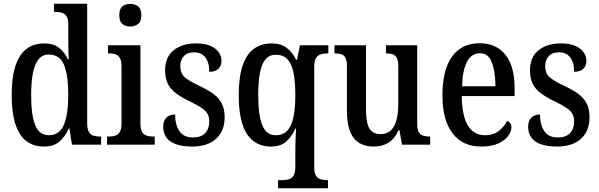

<svg xmlns="http://www.w3.org/2000/svg" viewBox="-20 -780 3231 1035"><path d="M217 10Q161 10 122.5 -19Q84 -48 63.5 -109.5Q43 -171 43 -267Q43 -364 63.5 -425.5Q84 -487 123 -516.5Q162 -546 219 -546Q268 -546 298 -522.5Q328 -499 346 -461H351Q349 -485 348.5 -513Q348 -541 348 -569V-649Q348 -678 338.5 -692.5Q329 -707 313 -711.5Q297 -716 278 -716H271V-760H450V-115Q450 -86 458.5 -70Q467 -54 482.5 -49Q498 -44 517 -44H525V0H368L354 -88H351Q331 -43 300 -16.5Q269 10 217 10ZM243 -51Q301 -51 324.5 -108Q348 -165 348 -267Q348 -373 325.5 -429.5Q303 -486 242 -486Q209 -486 188 -460.5Q167 -435 157.5 -386.5Q148 -338 148 -266Q148 -158 170 -104.5Q192 -51 243 -51Z M557 0V-44H568Q588 -44 602.5 -49Q617 -54 626 -69Q635 -84 635 -113V-423Q635 -452 626.5 -467Q618 -482 604 -487Q590 -492 571 -492H562V-536H737V-117Q737 -86 745 -70.5Q753 -55 768.5 -49.5Q784 -44 803 -44H814V0ZM682 -637Q656 -637 639.5 -651Q623 -665 623 -698Q623 -732 639.5 -745.5Q656 -759 682 -759Q707 -759 724.5 -745.5Q742 -732 742 -698Q742 -665 724.5 -651Q707 -637 682 -637Z M1016 10Q966 10 930.5 -2Q895 -14 877.5 -38Q860 -62 860 -96Q860 -121 869.5 -136Q879 -151 893.5 -157Q908 -163 924 -163Q924 -108 947 -73.5Q970 -39 1019 -39Q1064 -39 1086 -62.5Q1108 -86 1108 -125Q1108 -149 1099 -165.5Q1090 -182 1068 -197.5Q1046 -213 1008 -231Q960 -254 929.5 -276.5Q899 -299 884.5 -328.5Q870 -358 870 -401Q870 -472 916 -509Q962 -546 1036 -546Q1083 -546 1113.5 -533Q1144 -520 1159 -498.5Q1174 -477 1174 -452Q1174 -425 1157.5 -409Q1141 -393 1108 -393Q1108 -444 1086.5 -471Q1065 -498 1027 -498Q990 -498 971 -477.5Q952 -457 952 -423Q952 -385 975.5 -364Q999 -343 1057 -316Q1102 -295 1131.5 -273Q1161 -251 1176 -221Q1191 -191 1191 -148Q1191 -74 1145 -32Q1099 10 1016 10Z M1479 235V191H1502Q1521 191 1537 186.5Q1553 182 1562.5 166.5Q1572 151 1572 121V40Q1572 20 1572.5 -4Q1573 -28 1574 -50.5Q1575 -73 1576 -86H1572Q1552 -42 1522 -16Q1492 10 1440 10Q1357 10 1312 -56.5Q1267 -123 1267 -267Q1267 -364 1287.5 -425.5Q1308 -487 1348 -516.5Q1388 -546 1446 -546Q1494 -546 1526 -521.5Q1558 -497 1576 -458H1581L1597 -536H1750V-492H1743Q1724 -492 1708.5 -487Q1693 -482 1683.5 -467Q1674 -452 1674 -420V124Q1674 153 1683.5 167.5Q1693 182 1709 186.5Q1725 191 1744 191H1748V235ZM1467 -51Q1495 -51 1515 -64Q1535 -77 1547.5 -104Q1560 -131 1566 -171.5Q1572 -212 1572 -267Q1572 -338 1562.5 -386.5Q1553 -435 1530 -460Q1507 -485 1466 -485Q1433 -485 1412 -461Q1391 -437 1381.5 -388.5Q1372 -340 1372 -266Q1372 -158 1394 -104.5Q1416 -51 1467 -51Z M1995 10Q1922 10 1886 -37Q1850 -84 1850 -186V-424Q1850 -453 1842.5 -468Q1835 -483 1820.5 -487.5Q1806 -492 1786 -492H1783V-536H1953V-195Q1953 -150 1959.5 -119Q1966 -88 1983.5 -72.5Q2001 -57 2032 -57Q2066 -57 2087 -77Q2108 -97 2117.5 -133.5Q2127 -170 2127 -218V-421Q2127 -453 2119 -468Q2111 -483 2096.5 -487.5Q2082 -492 2064 -492H2061V-536H2229V-111Q2229 -81 2238 -67Q2247 -53 2262 -48.5Q2277 -44 2294 -44H2299V0H2147L2133 -79H2129Q2105 -28 2071.5 -9Q2038 10 1995 10Z M2574 10Q2473 10 2419 -62Q2365 -134 2365 -264Q2365 -405 2417.5 -476Q2470 -547 2565 -547Q2654 -547 2704 -485.5Q2754 -424 2754 -305V-262H2469Q2471 -153 2503 -102Q2535 -51 2596 -51Q2640 -51 2669.5 -74.5Q2699 -98 2714 -129Q2723 -125 2730 -116.5Q2737 -108 2737 -94Q2737 -72 2720 -48Q2703 -24 2667 -7Q2631 10 2574 10ZM2651 -315Q2650 -396 2631 -444.5Q2612 -493 2567 -493Q2522 -493 2497.5 -447Q2473 -401 2471 -315Z M2983 10Q2933 10 2897.5 -2Q2862 -14 2844.5 -38Q2827 -62 2827 -96Q2827 -121 2836.5 -136Q2846 -151 2860.5 -157Q2875 -163 2891 -163Q2891 -108 2914 -73.5Q2937 -39 2986 -39Q3031 -39 3053 -62.5Q3075 -86 3075 -125Q3075 -149 3066 -165.5Q3057 -182 3035 -197.5Q3013 -213 2975 -231Q2927 -254 2896.5 -276.5Q2866 -299 2851.5 -328.5Q2837 -358 2837 -401Q2837 -472 2883 -509Q2929 -546 3003 -546Q3050 -546 3080.5 -533Q3111 -520 3126 -498.5Q3141 -477 3141 -452Q3141 -425 3124.5 -409Q3108 -393 3075 -393Q3075 -444 3053.5 -471Q3032 -498 2994 -498Q2957 -498 2938 -477.5Q2919 -457 2919 -423Q2919 -385 2942.5 -364Q2966 -343 3024 -316Q3069 -295 3098.5 -273Q3128 -251 3143 -221Q3158 -191 3158 -148Q3158 -74 3112 -32Q3066 10 2983 10Z"/></svg>

Font: Noto Serif Khmer Condensed Medium
Style: Regular
Weight: 500
Width: 3
Designer: Danh Hong and the Monotype Design Team
Foundry: Monotype Imaging Inc.
Version: Version 2.004